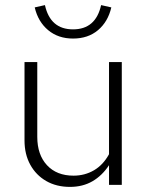

<svg xmlns="http://www.w3.org/2000/svg" viewBox="-20 -724 575 752"><path d="M254 8Q201 8 161 -15Q121 -38 98.5 -79Q76 -120 76 -174V-481H126V-188Q126 -118 164 -77Q202 -36 268 -36Q312 -36 348 -57Q384 -78 407 -120V-481H457V0H407V-77Q380 -36 342 -14Q304 8 254 8ZM266 -573Q208 -573 168.5 -606Q129 -639 116 -695L156 -704Q177 -609 266 -609Q355 -609 376 -704L416 -695Q403 -639 364 -606Q325 -573 266 -573Z"/></svg>

Font: Red Hat Text Light
Style: Regular
Weight: 300
Designer: Pentagram, MCKL
Foundry: Pentagram, MCKL
Version: Version 1.023; ttfautohint (v1.8.3)